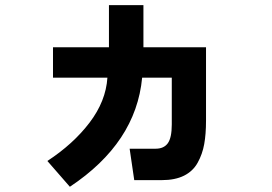

<svg xmlns="http://www.w3.org/2000/svg" viewBox="-20 -672 1040 734"><path d="M161.1 -56.6Q259.8 -121.1 322.3 -203.1Q384.8 -285.2 390.6 -375H182.6V-491.2H396.5V-652.3H528.3V-491.2H767.6V-210.9Q767.6 -159.2 760.7 -121.1Q753.9 -83 735.8 -50.3Q717.8 -17.6 683.6 -0.5Q649.4 16.6 598.6 16.6H493.2L475.6 -103.5H575.2Q606.4 -103.5 621.6 -124.5Q636.7 -145.5 636.7 -196.3V-375H523.4Q500 -126 247.1 42Z"/></svg>

Font: Gothic A1 ExtraBold
Style: Regular
Weight: 800
Designer: HanYang I&C Co.,Ltd.
Foundry: HanYang I&C Co.,Ltd.
Version: Version 2.50